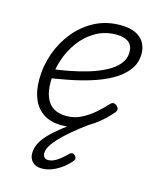

<svg xmlns="http://www.w3.org/2000/svg" viewBox="-114 -599 755 922"><g transform="rotate(15 263.0 -137.5)"><path d="M221 19Q168 19 132 -3.5Q96 -26 78 -67.5Q60 -109 60 -165Q60 -233 82.5 -296.5Q105 -360 146.5 -410.5Q188 -461 244.5 -490Q301 -519 370 -519Q418 -519 447 -504.5Q476 -490 489.5 -466Q503 -442 503 -412Q503 -365 475.5 -329.5Q448 -294 403 -269Q358 -244 304 -227.5Q250 -211 195.5 -200.5Q141 -190 94 -183L99 -229Q141 -234 188.5 -243Q236 -252 281 -265.5Q326 -279 363.5 -298.5Q401 -318 423 -344.5Q445 -371 445 -405Q445 -438 423.5 -454Q402 -470 364 -470Q307 -470 261.5 -444Q216 -418 183.5 -374.5Q151 -331 133.5 -277Q116 -223 116 -169Q116 -125 128 -94Q140 -63 165.5 -46.5Q191 -30 231 -30Q272 -30 307 -48.5Q342 -67 370.5 -92.5Q399 -118 419 -140Q427 -149 436 -148Q445 -147 452 -140Q459 -134 460.5 -126.5Q462 -119 454 -108Q427 -76 391 -47Q355 -18 312 0.5Q269 19 221 19ZM182 244Q152 244 135.5 227.5Q119 211 119 185Q119 160 130.5 136.5Q142 113 165 88.5Q188 64 222.5 37Q257 10 302 -23L347 -22V-17Q307 12 275.5 38.5Q244 65 221.5 88.5Q199 112 187 132Q175 152 175 170Q175 181 181.5 189Q188 197 201 197Q221 197 243 183Q265 169 292 142Q296 137 303.5 135.5Q311 134 320 143Q326 149 326.5 155.5Q327 162 321 169Q303 191 279.5 208Q256 225 231.5 234.5Q207 244 182 244Z"/></g></svg>

Font: Playwrite US Trad ExtraLight
Style: Regular
Weight: 250
Designer: Veronika Burian, José Scaglione
Foundry: TypeTogether
Version: Version 1.003